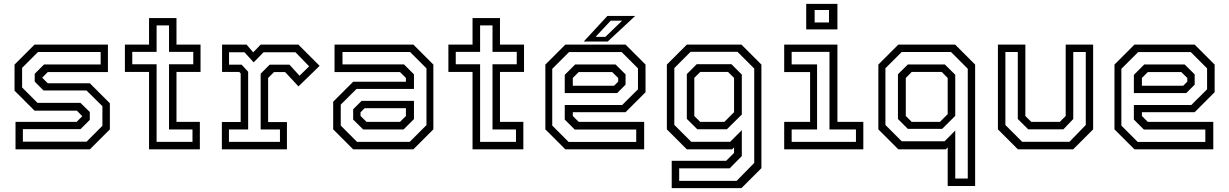

<svg xmlns="http://www.w3.org/2000/svg" viewBox="-20 -770 6338 990"><path d="M60 0V-141.5H375L405.5 -172V-169.5L376 -199.5H158L55 -302.5V-437L158 -540H536.5V-398.5H226.5L196 -368V-371L226.5 -340.5H443.5L546.5 -237.5V-103L443.5 0ZM98 -39.5H426.5L508 -121.5V-222.5L426 -303.5H204.5L159 -349V-389.5L207 -437.5H499V-502H176L94 -420V-319L173.5 -239.5H395L443 -192.5V-152L395 -104H98Z M748.5 0V-399H624V-540H748.5V-677H890V-540H1014V-399H890V-141.5H1010.5V0ZM787.5 -38.5H972.5V-102.5H851.5V-438.5H976.5V-502.5H851.5V-639H787.5V-502.5H662V-438.5H787.5Z M1124 0V-141H1221V-391.5L1213.5 -399H1125V-540H1251.5L1285.5 -500L1324 -540H1518.5L1628 -430.5L1519 -324.5L1450 -398.5H1393L1362.5 -368V-140.5H1459.5V0ZM1160.5 -38.5H1423.5V-102.5H1324V-390L1370.5 -436.5H1472.5L1524.5 -379.5L1574 -428L1503.5 -500.5H1339L1288 -448.5L1240.5 -500.5H1161V-436.5H1226L1259.5 -400V-102.5H1160.5Z M1801 0 1698 -103V-245.5L1801 -348.5H2073V-368L2042.5 -398.5H1705V-540H2111.5L2214.5 -437V-103L2111.5 0ZM1852.5 -102.5 1801 -153.5V-206.5L1844.5 -250H2114.5V-156L2061 -102.5ZM1821 -38.5H2092.5L2179 -125V-417.5L2094.5 -502H1746V-438H2063L2114.5 -386.5V-311.5H1818.5L1737 -230.5V-122.5ZM1870 -141.5H2042.5L2073 -172V-212H1860L1839 -191V-172Z M2416.5 0V-399H2292V-540H2416.5V-677H2558V-540H2682V-399H2558V-141.5H2678.5V0ZM2455.5 -38.5H2640.5V-102.5H2519.5V-438.5H2644.5V-502.5H2519.5V-639H2455.5V-502.5H2330V-438.5H2455.5Z M3205.5 -540 3308.5 -437V-294.5L3205.5 -191.5H2933.5V-172L2964 -141.5H3301.5V0H2895L2792 -103V-437L2895 -540ZM3154 -437.5 3205.5 -386.5V-333.5L3162 -290H2892V-384L2945.5 -437.5ZM3185.5 -501.5H2914L2827.5 -415V-122.5L2912 -38H3260.5V-102H2943.5L2892 -153.5V-228.5H3188L3269.5 -309.5V-417.5ZM3136.5 -398.5H2964L2933.5 -368V-328H3146.5L3167.5 -349V-368ZM2990 -556 3112 -688H3255.5L3113.5 -556ZM3051 -580H3101.5L3188 -663.5H3129Z M3443.5 200V59H3724.5L3765 18.5V-10L3755 0H3521.5L3418.5 -103V-437L3521.5 -540H3803L3906 -437V97L3803 200ZM3482 162.5H3778.5L3869 70V-416.5L3782.5 -503H3541L3457 -419V-126L3544 -39H3745L3805 -99V34.5L3742.5 98H3482ZM3575.5 -103.5 3521.5 -157V-388L3572.5 -439H3751.5L3805 -385.5V-179.5L3728 -103.5ZM3590.5 -141.5H3715L3765 -191.5V-368.5L3734 -399H3590.5L3560 -368.5V-172Z M4137 -618.5V-750H4298V-618.5ZM4180.5 -654H4254.5V-718.5H4180.5ZM4023.5 0V-141.5H4157V-398.5H4023.5V-540H4298V-141.5H4431.5V0ZM4062 -38.5H4393.5V-102.5H4257V-502.5H4062V-438H4193V-102.5H4062Z M5008 189H4866.5V-10L4857 0H4612L4509 -103V-437L4612 -540H4905L5008 -437ZM4970 150.5V-415.5L4883.5 -502H4629.5L4545.5 -418V-125.5L4629.5 -41.5H4850.5L4905.5 -97V150.5ZM4826.5 -141.5 4866.5 -181.5V-368L4836 -399H4681L4650.5 -368V-172L4681 -141.5ZM4838 -105.5H4661L4610 -156.5V-387L4661 -437.5H4852L4905.5 -384.5V-172.5Z M5228.5 0 5125.5 -103V-540H5267V-172L5297.5 -141.5H5444.5L5475 -172V-540H5616.5V-103L5513.5 0ZM5250.5 -39H5494.5L5578.5 -125.5V-502H5514V-156.5L5463 -103H5282L5228 -156.5V-502H5164V-125.5Z M6140 -540 6243 -437V-294.5L6140 -191.5H5868V-172L5898.5 -141.5H6236V0H5829.5L5726.5 -103V-437L5829.5 -540ZM6088.5 -437.5 6140 -386.5V-333.5L6096.5 -290H5826.5V-384L5880 -437.5ZM6120 -501.5H5848.5L5762 -415V-122.5L5846.5 -38H6195V-102H5878L5826.5 -153.5V-228.5H6122.5L6204 -309.5V-417.5ZM6071 -398.5H5898.5L5868 -368V-328H6081L6102 -349V-368Z"/></svg>

Font: Tourney
Style: Regular
Weight: 400
Designer: Tyler Finck
Foundry: Etcetera Type Co
Version: Version 1.015